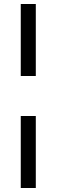

<svg xmlns="http://www.w3.org/2000/svg" viewBox="-20 -740 283 960"><path d="M83.8 -360V-720H159V-360ZM83.8 200V-160H159V200Z"/></svg>

Font: Chivo Medium
Style: Regular
Weight: 500
Designer: Hector Gatti
Foundry: Omnibus-Type
Version: Version 2.002